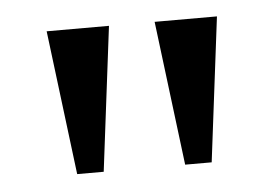

<svg xmlns="http://www.w3.org/2000/svg" viewBox="-31 -752 447 310"><g transform="rotate(-5 192.5 -597.0)"><path d="M83 -480 54 -714H155L126 -480ZM258 -480 229 -714H330L301 -480Z"/></g></svg>

Font: Noto Serif Lao SemCond
Style: Regular
Weight: 400
Width: 4
Designer: Monotype Design Team
Foundry: Monotype Imaging Inc.
Version: Version 2.004; ttfautohint (v1.8.4.7-5d5b)